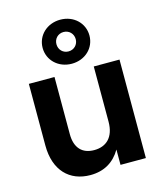

<svg xmlns="http://www.w3.org/2000/svg" viewBox="-118 -874 816 971"><g transform="rotate(-15 290.0 -388.5)"><path d="M234.9 10.7C307.6 10.7 359.9 -21.5 394.5 -80.1V0H527.3V-515.6H392.6V-227.1C392.6 -143.6 347.7 -106.4 286.1 -106.4C223.1 -106.4 187 -144.5 187 -216.3V-515.6H52.7V-192.9C52.7 -62 126 10.7 234.9 10.7ZM289.6 -557.6C359.4 -557.6 412.1 -607.4 412.1 -672.9C412.1 -738.3 359.4 -788.1 289.6 -788.1C220.2 -788.1 167 -738.3 167 -672.9C167 -607.4 220.2 -557.6 289.6 -557.6ZM289.6 -622.1C260.7 -622.1 239.3 -644 239.3 -672.9C239.3 -701.7 260.7 -723.6 289.6 -723.6C318.4 -723.6 340.3 -701.7 340.3 -672.9C340.3 -644 318.4 -622.1 289.6 -622.1Z"/></g></svg>

Font: Raveo Display Display SemiBold
Style: Regular
Weight: 600
Designer: Jakub Foglar, Rasmus Andersson (Inter)
Foundry: Jakubfoglar.com
Version: Version 1.100;Glyphs 3.2.3 (3260)